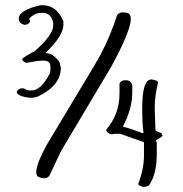

<svg xmlns="http://www.w3.org/2000/svg" viewBox="-20 -726 700 735"><path d="M141.6 -706.1Q197.3 -706.1 222.7 -644.5V-630.9Q222.7 -589.8 155.3 -524.4V-522.5Q184.6 -522.5 208 -487.3L212.9 -466.8Q212.9 -399.4 127 -357.4Q113.3 -351.6 95.7 -351.6Q43.9 -357.4 43.9 -375Q47.9 -381.8 58.6 -387.7H71.3Q84 -379.9 91.8 -379.9H102.5Q136.7 -379.9 170.9 -445.3L172.9 -454.1V-472.7Q172.9 -494.1 144.5 -494.1Q126 -494.1 81.1 -485.4Q65.4 -490.2 65.4 -500Q65.4 -504.9 114.3 -531.2Q183.6 -592.8 183.6 -627.9V-636.7Q177.7 -676.8 141.6 -676.8H137.7Q112.3 -676.8 91.8 -654.3L95.7 -643.6Q87.9 -630.9 74.2 -630.9Q51.8 -636.7 51.8 -654.3Q51.8 -687.5 135.7 -706.1ZM471.7 -674.8Q506.8 -655.3 405.3 -469.7L212.9 -146.5L169.9 -54.7Q158.2 -36.1 127 -48.8Q100.6 -64.5 159.2 -171.9L339.8 -472.7L363.3 -513.7Q402.3 -586.9 427.7 -667Q439.5 -685.5 471.7 -674.8ZM559.6 -421.9Q585 -418.9 585 -409.2Q572.3 -358.4 572.3 -316.4V-308.6L575.2 -227.5Q575.2 -223.6 598.6 -216.8Q598.6 -209 602.5 -209Q602.5 -202.1 577.1 -189.5L580.1 -178.7V-134.8Q580.1 -58.6 549.8 -15.6Q540 -10.7 531.2 -10.7Q518.6 -10.7 508.8 -20.5Q531.2 -80.1 531.2 -131.8V-181.6L440.4 -213.9H421.9L407.2 -211.9Q386.7 -216.8 386.7 -229.5Q437.5 -289.1 437.5 -368.2V-405.3Q441.4 -418.9 460.9 -418.9Q482.4 -418.9 486.3 -399.4V-370.1Q486.3 -309.6 450.2 -241.2Q478.5 -234.4 524.4 -216.8H529.3Q524.4 -252 524.4 -312.5Q524.4 -421.9 559.6 -421.9Z"/></svg>

Font: Sue Ellen Francisco 
Style: Regular
Weight: 400
Designer: Kimberly Geswein
Foundry: Kimberly Geswein
Version: Version 1.002 2007